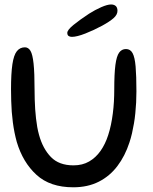

<svg xmlns="http://www.w3.org/2000/svg" viewBox="-20 -798 666 836"><path d="M299 17.5Q198 17.5 138.8 -36.8Q79.5 -91 53 -180Q47.5 -200 43.2 -221.2Q39 -242.5 36 -265Q33 -287.5 31.2 -311Q29.5 -334.5 28.8 -359Q28 -383.5 28 -409Q28 -478.5 34 -518.5Q40 -558.5 53.5 -575.2Q67 -592 88.5 -592Q103.5 -592 112.8 -576.5Q122 -561 126.2 -521Q130.5 -481 130.5 -407.5Q130.5 -386 131.2 -364.2Q132 -342.5 133.2 -322.2Q134.5 -302 136.8 -282.5Q139 -263 142.2 -244.8Q145.5 -226.5 150 -210.5Q166.5 -150.5 201.8 -114.2Q237 -78 300 -78Q339 -78 368 -94.8Q397 -111.5 417.8 -141Q438.5 -170.5 451 -209.5Q458 -231 463 -254.8Q468 -278.5 471.2 -303.8Q474.5 -329 476 -355.5Q477.5 -382 477.5 -409Q477.5 -477 482.5 -515.2Q487.5 -553.5 498.8 -569Q510 -584.5 528.5 -584.5Q547.5 -584.5 557.2 -566.8Q567 -549 570.5 -508.2Q574 -467.5 574 -400Q574 -375.5 572.8 -351.8Q571.5 -328 569.2 -305Q567 -282 563.2 -260.2Q559.5 -238.5 554.8 -217.8Q550 -197 543.5 -177.5Q524.5 -119 491.2 -75Q458 -31 410 -6.8Q362 17.5 299 17.5ZM293 -637.5Q284 -637.5 278.5 -641.5Q273 -645.5 273 -655Q273 -667.5 300 -689.5Q327 -711.5 368 -738.5Q394 -755 420.8 -766.8Q447.5 -778.5 463.5 -778.5Q476.5 -778.5 484 -771.8Q491.5 -765 491.5 -751Q491.5 -734 474.5 -719Q457.5 -704 425.5 -686.5Q389.5 -667 352 -652.2Q314.5 -637.5 293 -637.5Z"/></svg>

Font: Gluten Light
Style: Regular
Weight: 300
Designer: Tyler Finck
Foundry: Etcetera Type Company
Version: Version 1.300